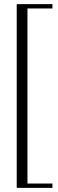

<svg xmlns="http://www.w3.org/2000/svg" viewBox="-20 -760 282 930"><path d="M61 150V-740H234V-719H113V129H234V150Z"/></svg>

Font: Spectral Light
Style: Regular
Weight: 300
Designer: Jean-Baptiste Levee
Foundry: Production Type
Version: Version 2.001